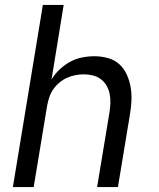

<svg xmlns="http://www.w3.org/2000/svg" viewBox="-20 -755 640 775"><path d="M32 0 153 -735H237L188 -434Q201 -456 220.5 -474.5Q240 -493 263 -505.5Q286 -518 311 -523Q336 -528 361 -528Q389 -528 416 -520.5Q443 -513 462 -495.5Q481 -478 492 -453.5Q503 -429 507.5 -402Q512 -375 510.5 -347Q509 -319 504 -290L456 0H372L422 -302Q425 -321 425.5 -340Q426 -359 422.5 -376.5Q419 -394 410 -409.5Q401 -425 387 -435.5Q373 -446 355 -450.5Q337 -455 318 -455Q301 -455 283.5 -451.5Q266 -448 249.5 -440.5Q233 -433 218.5 -420.5Q204 -408 194 -393Q184 -378 178.5 -361Q173 -344 170 -327L116 0Z"/></svg>

Font: Iosevka Aile
Style: Italic
Weight: 400
Italic angle: -9°
Designer: Belleve Invis
Foundry: Belleve Invis
Version: Version 28.0.1; ttfautohint (v1.8.4)